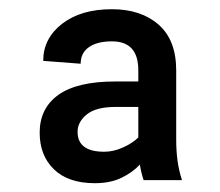

<svg xmlns="http://www.w3.org/2000/svg" viewBox="-20 -741 484 423"><path d="M296.4 -344.2Q291 -360.4 288.1 -378.4Q272.9 -361.8 248.3 -349.6Q223.6 -337.4 189 -337.4Q130.4 -337.4 98.9 -367.9Q67.4 -398.4 67.4 -448.7Q67.4 -502.4 108.6 -532Q149.9 -561.5 233.9 -561.5H284.7V-586.4Q284.7 -649.9 226.6 -649.9Q194.3 -649.9 176 -637.2Q157.7 -624.5 157.7 -600.6L75.2 -606.9Q75.2 -656.2 116.7 -688.5Q158.2 -720.7 226.6 -720.7Q290.5 -720.7 329.3 -686.8Q368.2 -652.8 368.2 -585.9V-432.6Q368.2 -408.7 371.1 -387.2Q374 -365.7 380.9 -344.2ZM209.5 -406.7Q230 -406.7 250.7 -416Q271.5 -425.3 284.7 -438V-505.4H234.4Q191.4 -505.4 171.1 -488.8Q150.9 -472.2 150.9 -450.7Q150.9 -406.7 209.5 -406.7Z"/></svg>

Font: Vazirmatn RD UI FD
Style: Bold
Weight: 700
Designer: Saber Rastikerdar
Foundry: Saber Rastikerdar
Version: Version 33.003